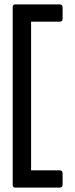

<svg xmlns="http://www.w3.org/2000/svg" viewBox="-20 -786 344 877"><path d="M252 71H51Q38 71 38 59V-754Q38 -766 51 -766H252Q266 -766 266 -752V-700Q266 -687 252 -687H122V-8H252Q266 -8 266 6V58Q266 71 252 71Z"/></svg>

Font: Sanchez
Style: Regular
Weight: 400
Designer: Daniel Hernández
Foundry: LatinoType
Version: Version 1.001